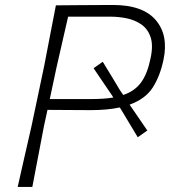

<svg xmlns="http://www.w3.org/2000/svg" viewBox="-20 -734 668 754"><path d="M49.5 0Q63.5 -62 75.8 -116.5Q88 -171 103.5 -237.5L153 -472.5Q166 -540.5 177 -597Q188 -653.5 199.5 -713Q241.5 -713 294.8 -713.8Q348 -714.5 423.5 -714.5Q541 -714.5 591.8 -655Q642.5 -595.5 622 -499Q608.5 -435 579.8 -390.2Q551 -345.5 489 -323Q504 -301.5 521.2 -276Q538.5 -250.5 558.5 -221.5L521 -195Q502.5 -226 485.2 -254.5Q468 -283 454 -306.5L450 -312Q402 -301.5 335.5 -301.5Q312 -301.5 280.5 -301.8Q249 -302 218.2 -302.2Q187.5 -302.5 166.5 -302.5L152.5 -238Q139.5 -170.5 129 -115.2Q118.5 -60 107 0ZM415.5 -668.5H247.5Q236.5 -620 225.5 -572.5Q214.5 -525 202 -469.5L175.5 -345H337.5Q389 -345 425 -351L420.5 -358.5Q404.5 -382 386 -409.2Q367.5 -436.5 347.5 -466L383.5 -491.5Q402.5 -460.5 419 -433.2Q435.5 -406 451 -380L464 -361Q509 -376 534 -410.2Q559 -444.5 571 -504Q582.5 -556 571.2 -588.5Q560 -621 534.8 -638.2Q509.5 -655.5 477.8 -662Q446 -668.5 415.5 -668.5Z"/></svg>

Font: Commissioner Loud ExtraLight
Style: Italic
Weight: 200
Italic angle: -12°
Designer: Kostas Bartsokas
Foundry: Kostas Bartsokas
Version: Version 1.000; ttfautohint (v1.8.3)